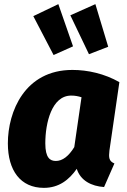

<svg xmlns="http://www.w3.org/2000/svg" viewBox="-20 -889 613 928"><path d="M262 -869 141 -811 239 -623 333 -665ZM441 -869 320 -815 410 -627 503 -663ZM330 -551C100 -551 18 -350 18 -196C18 -65 79 19 192 19C265 19 314 -20 351 -73C369 -16 422 11 483 15L533 -99C506 -110 505 -128 509 -162L557 -492C485 -533 404 -551 330 -551ZM324 -427C344 -427 357 -424 374 -419L339 -178C312 -134 282 -111 250 -111C222 -111 199 -126 199 -196C199 -295 230 -427 324 -427Z"/></svg>

Font: Fira Sans ExtraBold
Style: Italic
Weight: 800
Italic angle: -8°
Designer: bBox Type GmbH & Carrois Corporate GbR & Edenspiekermann AG
Foundry: bBox Type GmbH & Carrois Corporate GbR & Edenspiekermann AG
Version: Version 4.301;PS 004.301;hotconv 1.0.88;makeotf.lib2.5.64775